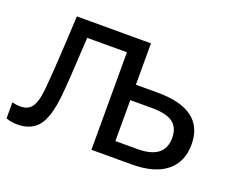

<svg xmlns="http://www.w3.org/2000/svg" viewBox="-93 -692 1044 855"><g transform="rotate(20 429.5 -264.5)"><path d="M54 7Q41 7 27.5 5Q14 3 0 -2V-78Q13 -75 21.5 -74Q30 -73 39 -73Q63 -73 79 -83.5Q95 -94 104.5 -120Q114 -146 118 -194Q121 -229 123.5 -262Q126 -295 128 -333Q130 -371 133 -420Q136 -469 139 -536H490V-340H593Q703 -340 758.5 -298.5Q814 -257 814 -174Q814 -91 757.5 -45.5Q701 0 593 0H403V-462H215Q212 -417 210 -378.5Q208 -340 206 -307Q204 -274 202 -244Q200 -214 197 -185Q187 -81 154 -37Q121 7 54 7ZM490 -73H593Q659 -73 691 -98Q723 -123 723 -172Q723 -221 692 -244Q661 -267 593 -267H490Z"/></g></svg>

Font: Noto Sans Ambassadori
Style: Regular
Weight: 400
Designer: Monotype Design Team
Foundry: Monotype Imaging Inc.
Version: Version 2.013